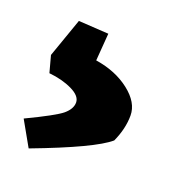

<svg xmlns="http://www.w3.org/2000/svg" viewBox="-61 -59 295 334"><g transform="rotate(20 86.5 108.0)"><path d="M25.9 227.1 0 181.2Q51.3 156.7 63.5 146.5Q76.2 135.7 76.2 124Q76.2 111.8 57.9 103Q39.6 94.2 15.1 91.8L6.8 61L32.2 -11.2L87.9 -7.8L84 43Q121.6 48.8 147.2 68.8Q172.9 88.9 172.9 112.8Q172.9 137.2 161.1 163.1Q134.8 186 25.9 227.1Z"/></g></svg>

Font: Grenze SemiBold
Style: Regular
Weight: 600
Designer: Renata Polastri
Foundry: Omnibus-Type
Version: Version 1.002;PS 001.002;hotconv 1.0.88;makeotf.lib2.5.64775